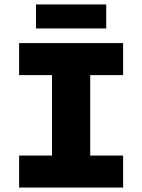

<svg xmlns="http://www.w3.org/2000/svg" viewBox="-20 -844 640 864"><path d="M66 0V-144H214V-506H66V-650H534V-506H386V-144H534V0ZM142 -716V-824H458V-716Z"/></svg>

Font: Source Code Pro Black
Style: Regular
Weight: 900
Monospace: yes
Designer: Paul D. Hunt, Teo Tuominen
Foundry: Adobe Systems Incorporated
Version: Version 2.030;PS 1.000;hotconv 16.6.51;makeotf.lib2.5.65220